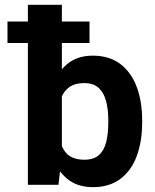

<svg xmlns="http://www.w3.org/2000/svg" viewBox="-20 -770 645 800"><path d="M96.2 -750H237.8V-122.6L223.6 0H96.2ZM572.3 -269.5V-259.3Q572.3 -180.2 549.6 -119.4Q526.9 -58.6 481.2 -24.4Q435.5 9.8 367.2 9.8Q301.8 9.8 260 -24.9Q218.3 -59.6 195.1 -119.6Q171.9 -179.7 162.6 -255.9V-272.9Q171.9 -348.6 195.1 -408.4Q218.3 -468.3 260 -503.2Q301.8 -538.1 366.2 -538.1Q435.5 -538.1 481.2 -503.4Q526.9 -468.8 549.6 -408.2Q572.3 -347.7 572.3 -269.5ZM431.2 -259.3V-269.5Q431.2 -311.5 422.6 -346.4Q414.1 -381.3 392.3 -402.6Q370.6 -423.8 330.6 -423.8Q293 -423.8 269.5 -407.5Q246.1 -391.1 234.9 -361.6Q223.6 -332 221.7 -293.5V-234.9Q224.6 -176.8 249.3 -140.6Q273.9 -104.5 331.5 -104.5Q371.1 -104.5 392.8 -124.5Q414.5 -144.5 422.9 -179.7Q431.2 -214.8 431.2 -259.3ZM353 -680.2V-590.8H11.2V-680.2Z"/></svg>

Font: RobotoDEMO
Style: Regular
Weight: 400
Designer: Christian Robertson
Foundry: Google
Version: Version 2.136